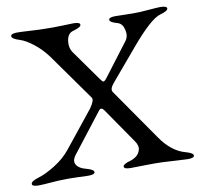

<svg xmlns="http://www.w3.org/2000/svg" viewBox="-80 -736 862 821"><g transform="rotate(-10 351.0 -325.5)"><path d="M666 -26Q699 -17 699 -6Q699 5 670 5Q659 5 620.5 2.5Q582 0 559 -1Q528 -2 478 -1Q428 0 424 0Q395 0 395 -11Q395 -22 428 -31Q444 -36 455.5 -45.5Q467 -55 471.5 -72Q476 -89 460 -111L356 -262Q344 -279 334 -267L199 -93Q184 -71 195 -54Q206 -37 235 -30Q268 -21 268 -10Q268 1 239 1Q235 1 196 -0.5Q157 -2 132 -1Q111 -1 75 2Q39 5 24 5Q-5 5 -5 -6Q-5 -18 28 -28Q59 -37 101 -63Q143 -89 171 -124L296 -280Q320 -314 312 -325L167 -529Q142 -563 109.5 -588.5Q77 -614 51 -622Q18 -632 18 -644Q18 -655 47 -655Q62 -655 104 -652.5Q146 -650 170 -650Q197 -649 241.5 -650.5Q286 -652 289 -652Q318 -652 318 -641Q318 -630 285 -621Q259 -615 254.5 -582.5Q250 -550 267 -528L358 -400Q368 -385 373 -384.5Q378 -384 388 -397L495 -538Q510 -557 503.5 -585.5Q497 -614 476 -620Q443 -629 443 -640Q443 -651 472 -651Q480 -651 516.5 -650Q553 -649 577 -650Q595 -651 625.5 -653.5Q656 -656 667 -656Q696 -656 696 -645Q696 -634 663 -625Q621 -614 533 -510L418 -374Q395 -348 404 -334L559 -111Q606 -42 666 -26Z"/></g></svg>

Font: EB Garamond
Style: SC
Weight: 400
Version: Version 000.010